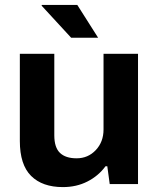

<svg xmlns="http://www.w3.org/2000/svg" viewBox="-20 -743 641 775"><path d="M376 -590.8H267.1L147.9 -720.2L148.9 -723.1H292ZM233.9 12.2Q150.9 12.2 105.5 -33Q60.1 -78.1 60.1 -173.8V-525.9H199.2V-196.8Q199.2 -147.5 222.2 -125.7Q245.1 -104 289.1 -104Q335.4 -104 366.7 -137.2Q397.9 -170.4 397.9 -220.2V-525.9H537.1V0H422.9L413.1 -71.8H405.8Q377 -32.7 332.8 -10.3Q288.6 12.2 233.9 12.2Z"/></svg>

Font: Archivo
Style: Bold
Weight: 700
Designer: Hector Gatti
Foundry: Omnibus-Type
Version: Version 2.001